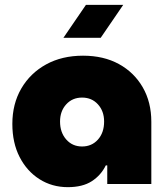

<svg xmlns="http://www.w3.org/2000/svg" viewBox="-20 -760 674 793"><path d="M260 13Q195 13 143 -20Q91 -53 61 -111.5Q31 -170 31 -248Q31 -331 68 -394.5Q105 -458 170.5 -494Q236 -530 323 -530Q408 -530 471 -495.5Q534 -461 569.5 -399.5Q605 -338 605 -257V0H423V-77H417Q397 -36 359 -11.5Q321 13 260 13ZM319 -155Q359 -155 384.5 -183.5Q410 -212 410 -258Q410 -301 384.5 -329Q359 -357 319 -357Q279 -357 253.5 -329Q228 -301 228 -258Q228 -213 253.5 -184Q279 -155 319 -155ZM242 -604 335 -740H489L396 -604Z"/></svg>

Font: MuseoModerno Black
Style: Regular
Weight: 900
Designer: Pablo Cosgaya, Héctor Gatti, Marcela Romero, and the Authors of The MuseoModerno Project.
Foundry: Omnibus-Type Team
Version: Version 1.001